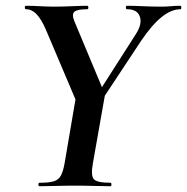

<svg xmlns="http://www.w3.org/2000/svg" viewBox="-20 -645 648 665"><path d="M311 -265 294 -282 450 -526Q473 -561 464.5 -587Q456 -613 420 -613Q416 -613 416 -619Q416 -625 420 -625Q443 -625 474.5 -623.5Q506 -622 538 -622Q559 -622 572.5 -623.5Q586 -625 605 -625Q608 -625 608 -619Q608 -613 605 -613Q574 -613 540.5 -586.5Q507 -560 469 -504ZM117 0Q113 0 113 -6Q113 -12 117 -12Q149 -12 166 -17Q183 -22 191 -37Q199 -52 204 -81L243 -310L344 -319L302 -81Q294 -38 304.5 -25Q315 -12 363 -12Q366 -12 366 -6Q366 0 363 0Q338 0 307.5 -1Q277 -2 241 -2Q204 -2 173 -1Q142 0 117 0ZM254 -271 139 -542Q123 -579 106.5 -596Q90 -613 70 -613Q66 -613 66 -619Q66 -625 70 -625Q92 -625 118 -623.5Q144 -622 167 -622Q196 -622 229.5 -623.5Q263 -625 282 -625Q286 -625 286 -619Q286 -613 282 -613Q248 -613 238 -604.5Q228 -596 237 -573L344 -317Z"/></svg>

Font: Cormorant Light
Style: Italic
Weight: 300
Italic angle: -10°
Designer: Christian Thalmann (Catharsis Fonts)
Foundry: Catharsis Fonts
Version: Version 4.000